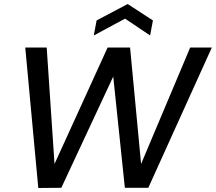

<svg xmlns="http://www.w3.org/2000/svg" viewBox="-20 -937 1077 958"><path d="M171 1 106 -700H213L252 -119L517 -700H629L684 -119L929 -700H1037L720 0H603L545 -555L286 0ZM448 -760 462 -835 617 -917 743 -835 729 -760 604 -844Z"/></svg>

Font: DM Sans 17pt Medium
Style: Italic
Weight: 500
Italic angle: -10°
Version: Version 4.004;gftools[0.9.30]